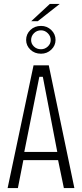

<svg xmlns="http://www.w3.org/2000/svg" viewBox="-20 -950 416 970"><path d="M18.5 0 149.5 -620H226.4L355.7 0H302.6L271.4 -150.8L282.3 -141.1H90.7L99.9 -150.8L70.4 0ZM101.3 -175.5 96 -182.3H278.2L270.7 -175.5L197.8 -554.8L196.1 -562.1H178.9L177.2 -554.8ZM187.3 -678.6Q154.8 -678.6 133.4 -699.2Q112 -719.8 112 -748.2Q112 -777.5 133.4 -798.3Q154.8 -819.1 187.3 -819.1Q217.5 -819.1 239.1 -798.3Q260.6 -777.5 260.6 -748.2Q260.6 -719.8 239.1 -699.2Q217.5 -678.6 187.3 -678.6ZM187.2 -701.2Q206.7 -701.2 221.4 -714.9Q236.2 -728.6 236.2 -747.5Q236.2 -767.6 221.4 -782.2Q206.7 -796.8 187.3 -796.8Q166 -796.8 151.6 -782.2Q137.2 -767.6 137.2 -747.5Q137.2 -728.6 151.6 -714.9Q165.9 -701.2 187.2 -701.2ZM137.7 -842.9 231.9 -930.2H281.8L170.9 -842.9Z"/></svg>

Font: Smooch Sans Thin
Style: Regular
Weight: 100
Designer: Robert E. Leuschke
Foundry: Robert E. Leuschke
Version: Version 1.010